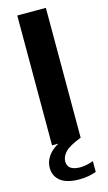

<svg xmlns="http://www.w3.org/2000/svg" viewBox="-143 -788 597 1057"><g transform="rotate(-15 155.0 -260.0)"><path d="M73.5 0V-740H236.5V0ZM172 220Q100 220 64.5 192Q29 164 29 116.5Q29 71 65 32.8Q101 -5.5 195 -34.5L236.5 0Q169 26 144.8 51.2Q120.5 76.5 120.5 105Q120.5 157 194 157Q225.5 157 268 142V203.5Q246.5 211 223.2 215.5Q200 220 172 220Z"/></g></svg>

Font: Encode Sans Semi Expanded
Style: Bold
Weight: 700
Width: 6
Designer: Multiple Designers
Foundry: Impallari Type
Version: Version 3.000; ttfautohint (v1.8.3) -l 8 -r 50 -G 200 -x 14 